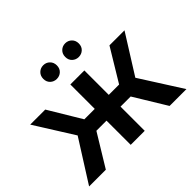

<svg xmlns="http://www.w3.org/2000/svg" viewBox="-161 -970 1201 1201"><g transform="rotate(-45 439.5 -369.5)"><path d="M721 0 565 -256 667 -319 870 0ZM464 -214V-318H643V-214ZM679 -252 561 -266 723 -534H856ZM157 0H9L211 -319L313 -256ZM501 0H377V-534H501ZM414 -214H236V-318H414ZM199 -252 22 -534H155L316 -266ZM536 -618Q511 -618 493.5 -634.5Q476 -651 476 -678Q476 -705 493.5 -722Q511 -739 536 -739Q561 -739 578.5 -722Q596 -705 596 -678Q596 -651 578.5 -634.5Q561 -618 536 -618ZM342 -618Q317 -618 299.5 -634.5Q282 -651 282 -678Q282 -705 299.5 -722Q317 -739 342 -739Q367 -739 384.5 -722Q402 -705 402 -678Q402 -651 384.5 -634.5Q367 -618 342 -618Z"/></g></svg>

Font: MOST Montserrat SemiBold
Style: Regular
Weight: 600
Designer: Julieta Ulanovsky
Foundry: Julieta Ulanovsky
Version: Version 8.000;March 11, 2024;FontCreator 15.0.0.2926 64-bit